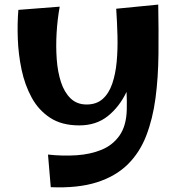

<svg xmlns="http://www.w3.org/2000/svg" viewBox="-20 -788 783 836"><path d="M325 -242Q249 -242 198.5 -275Q148 -308 118 -363Q88 -418 74 -484.5Q60 -551 57.5 -619Q55 -687 60 -745L240 -759Q230 -704 226.5 -645Q223 -586 227 -530.5Q231 -475 245.5 -430.5Q260 -386 287.5 -359.5Q315 -333 357 -333Q400 -333 427 -357Q454 -381 468.5 -423Q483 -465 488 -518.5Q493 -572 491.5 -631.5Q490 -691 486 -750L669 -768Q671 -657 670 -553.5Q669 -450 657 -360Q645 -270 616.5 -196.5Q588 -123 535.5 -71.5Q483 -20 401 6Q319 32 201 27L189 -115Q253 -108 313.5 -112Q374 -116 422.5 -136Q471 -156 500.5 -198Q530 -240 532 -310Q533 -347 531 -388Q500 -323 449.5 -282.5Q399 -242 325 -242Z"/></svg>

Font: Marhey SemiBold
Style: Regular
Weight: 600
Designer: Nur Syamsi & Bustanul Arifin
Foundry: Namelatype
Version: Version 1.000; ttfautohint (v1.8.4.7-5d5b)